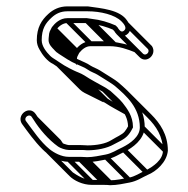

<svg xmlns="http://www.w3.org/2000/svg" viewBox="-20 -458 574 587"><path d="M245.5 37.5H246C267.2 37.5 288.4 32.6 305.4 29.4C328.9 24.9 344.2 13.3 361 5.9C385.5 -6.3 419.4 -30.6 422.5 -67.4L422.5 -67.7V-68C422.5 -135.6 378.7 -174.3 340.9 -206.7C331.7 -214.5 311.2 -226.2 302.2 -232.2L286 -242.4C275.5 -248.9 266 -251.7 257.1 -257.2C245.1 -265.7 233.2 -269.3 222.3 -274.8L207.5 -281.7L193.8 -289.5C190.8 -291.2 186.8 -293.7 183.2 -296.2C174.3 -302.5 166.1 -305.9 160.2 -311.8C154.6 -317.4 143.5 -330.4 143.5 -335C143.5 -338.7 144 -343 144.5 -347.5V-348C144.5 -351 144.8 -352.9 145.8 -355.9L151.4 -366.9C159.6 -376.9 171.1 -387.5 186 -387.5H244.4C247.2 -387.5 253 -386.1 258.1 -385.5C283.8 -382.6 307.5 -375.1 326 -367.1C326.9 -366.7 326.7 -366.7 326.7 -366.7C328.2 -365.2 330.6 -360.8 332.8 -357.7C342.3 -343.8 361.4 -344.7 371.8 -355.7C383 -367.6 377.7 -382.3 369.2 -394.2C347.5 -428.6 290 -432.4 248.5 -438.5H186C161.1 -438.5 142.3 -428.7 127.9 -415.5C106.9 -396.4 92.5 -373.9 92.5 -335C92.5 -324.8 95.6 -314.9 101.5 -305.2C109.7 -290.2 125 -270.2 142.4 -262.4L153.8 -254.8C163.7 -248.2 173.2 -242 184.6 -236.3L198.7 -229.3C210 -223.7 220.6 -220.8 229.9 -214.7C252.1 -200.2 271.6 -190.7 294 -177.6L308.2 -168.2C332.1 -144.6 370.2 -117.6 371.5 -71.8C369 -67 365 -60.3 361.2 -55.8C353.5 -46.1 336.1 -39.6 319.9 -29.3C303.4 -18.8 275.8 -13.5 247.5 -13.5C242.6 -13.5 234.2 -14.5 225 -14.5H190C185.7 -14.5 168.1 -20.8 166.4 -22C138.7 -41.8 113.1 -71.6 95.3 -100.1L89.2 -109.2C70 -137.9 29.5 -106.9 46.9 -79.7C65 -54.7 85.8 -25.7 109.3 -2.2C126.7 15.1 154 36.5 190 36.5H225C233.8 36.5 240.4 37 245.5 37.5ZM246.5 1.5H247C276.3 1.5 306.9 -4.6 327.7 -16.5C338.8 -22.9 361.8 -31.6 373 -46.5C378.5 -53.2 382.6 -60.4 386.5 -68.2V-70C386.5 -103.1 368.5 -126.2 354.9 -143.6C345.6 -155.6 325.8 -172.1 317.8 -179.8L302 -190.4C278.7 -203.9 259.5 -213 238.1 -227.3C226 -234.8 215.1 -237.8 205.4 -242.7L191.4 -249.7C180.7 -255 172 -260.7 162.2 -267.2L149.6 -275.6C145 -278.7 139.2 -281.6 133.6 -287.1C122 -298.8 107.5 -316.4 107.5 -335C107.5 -369.8 119 -387.1 138.1 -404.5C150.4 -415.8 165.2 -423.5 186 -423.5H247.5C287.3 -423.5 330.9 -413.1 351.1 -392.9C356.4 -387.6 368.8 -374.4 360.9 -366C347.9 -352.2 341.2 -375.4 333.2 -380.4C310.7 -390 288.2 -397.3 259.9 -400.4C254.5 -401.1 249.8 -401.8 245.6 -402.5H186C163.1 -402.5 147.4 -386.4 138.7 -375L132.2 -362.1C130.4 -358 129.6 -352.4 129.5 -348.5C128.7 -342.6 128.5 -339.5 128.5 -335C128.5 -322 140.5 -311 145.3 -306.1C153.7 -295.6 166.1 -290 174.8 -283.8C179.1 -280.9 182.5 -278.8 186.2 -276.5L200.5 -268.3L215.7 -261.2C227.8 -255.6 239.1 -251.6 248.7 -244.8C259.2 -237.5 269.7 -234.8 278 -229.6L293.8 -219.8C303.8 -213.5 324.5 -200.9 331.1 -195.3C366.6 -164.8 407.5 -129 407.5 -68.3C407.5 -40 377.6 -19.2 354.6 -7.7C335.6 0.8 322.5 10.8 302.6 14.6C285.3 17.9 264.5 22.5 246.5 22.5C239.9 22.5 233.7 21.5 225 21.5H190C168 21.5 145.2 9.1 131.6 -1.9C103.2 -25 80.9 -59.3 59.1 -88.3C51.9 -99.3 69.6 -111.4 76.8 -100.8L82.7 -91.9C101.2 -62.3 128.5 -30.7 157.6 -9.9C163.6 -5.4 180.1 0.5 190 0.5H225C234.4 0.5 241.4 0.8 246.5 1.5ZM228.7 -215.7 299.4 -145 310 -155.6 239.3 -226.3ZM292.7 -178.7 359 -112.4 369.7 -123 303.3 -189.3ZM184.7 34.3 255.4 105 266 94.4 195.3 23.7ZM219.7 34.3 290.4 105 301 94.4 230.3 23.7ZM240.7 35.3 311.4 106 322 95.4 251.3 24.7ZM298.7 27.3 369.4 98 380 87.4 309.3 16.7ZM352.7 4.3 423.4 75 434 64.4 363.3 -6.3ZM409.7 -62.7 480.4 8 491 -2.6 420.3 -73.3ZM145.7 -305.7 154.3 -297.1 164.9 -307.8 156.3 -316.3ZM130.7 -329.7 179.5 -280.9 190.1 -291.5 141.3 -340.3ZM133.7 -353.7 204.4 -283 215 -293.6 144.3 -364.3ZM139.7 -365.7 210.4 -295 221 -305.6 150.3 -376.3ZM180.7 -389.7 251.4 -319 262 -329.6 191.3 -400.3ZM239.7 -389.7 310.4 -319 321 -329.6 250.3 -400.3ZM253.7 -387.7 324.4 -317 335 -327.6 264.3 -398.3ZM323.7 -368.7 330.1 -362.3 340.7 -372.9 334.3 -379.3ZM362.7 -377.7 432.8 -307.5C438.7 -297.2 424.8 -286.3 417.4 -293.7L346.7 -364.4L336 -353.8L406.8 -283.1C428.1 -261.7 461.2 -292 444.5 -317.1L373.3 -388.3ZM392.5 -298.2 398.2 -312.1C375.2 -321.4 346.5 -327.1 316.3 -331.8H256.7C233.6 -331.8 218.3 -315.6 209.4 -304.3L203.3 -292.3L142.3 -353.3L131.7 -342.7L215.2 -259.2V-277.3C215.2 -280.3 215.5 -282.2 216.6 -285.2L222.1 -296.2C230.3 -306.2 241.8 -316.8 256.7 -316.8H315.1C344 -316.8 370.6 -307.1 392.5 -298.2ZM316.2 108.2H316.7C337.9 108.2 359.1 103.3 376.1 100.1C399.7 95.6 414.9 84.1 431.8 76.6C457.1 66.4 489.7 38.5 493.2 3V2.7C493.2 -46.8 469.1 -81.4 442.3 -108.2L371.5 -178.9L361 -168.3L431.7 -97.6C457.3 -72 478.2 -41.3 478.2 2.4C478.2 30.7 448.3 51.5 425.3 63C406.3 71.5 393.2 81.6 373.3 85.3C356 88.6 335.2 93.2 317.2 93.2C310.6 93.2 304.4 92.2 295.7 92.2H260.7C238.7 92.2 216.4 78.8 202.6 69L132.3 -1.3L121.7 9.3L192.8 80.5C206.3 94 232.6 107.2 260.7 107.2H295.7C304.5 107.2 311.1 107.5 316.2 108.2ZM83.7 -90.7 153.8 -20.6C156.5 -16.3 158.9 -12.7 161.7 -8.7L174 -17.3C171 -21.5 168.3 -25.8 165.6 -30L94.3 -101.3ZM369.8 -121.3C347.8 -134 329.5 -143.1 308.8 -156.6C297.4 -164 286.1 -167.2 277.1 -171.5L207.3 -241.3L196.7 -230.7L268.3 -159.1C279.8 -153.4 290.9 -150 300.6 -144C321.8 -129.9 341 -120.6 362.3 -108.3ZM188 -243C188 -243 182.4 -247.2 181.7 -247.9L163.3 -266.3L152.7 -255.7L223.9 -184.5C232.5 -175.9 243.7 -171.4 255.4 -165.6L296.7 -144.9L193.3 -248.3Z"/></svg>

Font: CiSf OpenHand
Style: Gls
Weight: 400
Foundry: Cannot Into Space Fonts
Version: Version 0.7892